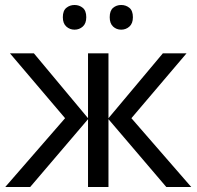

<svg xmlns="http://www.w3.org/2000/svg" viewBox="-20 -750 790 770"><path d="M728 -536 507 -276 747 0H647L415 -272V0H333V-272L101 0H1L241 -276L20 -536H116L333 -276V-536H415V-276L633 -536ZM232 -681Q232 -707 246 -718.5Q260 -730 279 -730Q298 -730 312 -718.5Q326 -707 326 -681Q326 -656 312 -643.5Q298 -631 279 -631Q260 -631 246 -643.5Q232 -656 232 -681ZM420 -681Q420 -707 433.5 -718.5Q447 -730 466 -730Q485 -730 499 -718.5Q513 -707 513 -681Q513 -656 499 -643.5Q485 -631 466 -631Q447 -631 433.5 -643.5Q420 -656 420 -681Z"/></svg>

Font: Noto IKEA Latin
Style: Regular
Weight: 400
Designer: Monotype Design Team
Foundry: Monotype Imaging Inc.
Version: Version 1.0